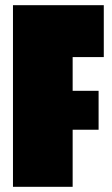

<svg xmlns="http://www.w3.org/2000/svg" viewBox="-20 -720 430 740"><path d="M40 -220V-370H360V-220ZM30 0V-700H380V-500H260V0Z"/></svg>

Font: Tektur Condensed Black
Style: Regular
Weight: 900
Width: 3
Designer: Adam Jagosz
Foundry: Adam Jagosz
Version: Version 1.005;gftools[0.9.30]